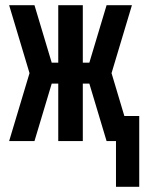

<svg xmlns="http://www.w3.org/2000/svg" viewBox="-20 -540 553 735"><path d="M424 175V0H388L322 -220H297V0H203V-220H178L112 0H15L93 -260L15 -520H112L178 -300H203V-520H297V-300H322L388 -520H485L407 -260L456 -96H513V175Z"/></svg>

Font: Iosevka Curly
Style: Bold
Weight: 700
Monospace: yes
Designer: Belleve Invis
Foundry: Belleve Invis
Version: Version 22.1.2; ttfautohint (v1.8.4)